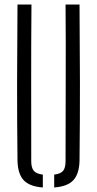

<svg xmlns="http://www.w3.org/2000/svg" viewBox="-20 -820 427 845"><path d="M57 -114Q55 -287.5 55.2 -457Q55.5 -626.5 57 -800H118.5Q117 -626.5 117.2 -455.2Q117.5 -284 117.5 -110.5Q117.5 -81.5 128.8 -68.2Q140 -55 168.5 -51.5V5Q110 1 84 -27.2Q58 -55.5 57 -114ZM218.5 5V-51.5Q247 -55 257.8 -68.2Q268.5 -81.5 268.5 -110.5Q268.5 -284 269.2 -455.2Q270 -626.5 268.5 -800H330Q331.5 -626.5 331.8 -457Q332 -287.5 330 -114Q329 -55.5 303 -27.2Q277 1 218.5 5Z"/></svg>

Font: Big Shoulders Stencil Text Light
Style: Regular
Weight: 300
Designer: Patric King
Foundry: XO Type Co
Version: Version 1.000